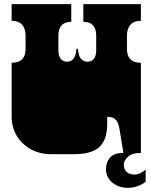

<svg xmlns="http://www.w3.org/2000/svg" viewBox="-20 -736 727 924"><path d="M490 77Q490 46 509 23Q528 0 574 0L555 -115Q550 -147 536.5 -160.5Q523 -174 496 -174V-141Q496 -64 458.5 -29Q421 6 337 6H225Q156 6 105 -33Q54 -72 40 -135Q39 -140 38 -146Q37 -152 36.5 -158.5Q36 -165 36 -171V-172Q36 -185 36 -191Q36 -197 36 -209V-260Q36 -269 36 -273.5Q36 -278 36 -282.5Q36 -287 36 -296V-297Q36 -310 36 -316Q36 -322 36 -334V-434Q103 -434 103 -500V-564Q103 -599 86 -617.5Q69 -636 36 -636V-716H323V-631Q261 -631 261 -564V-492Q261 -468 272 -453.5Q283 -439 302 -439Q321 -439 333 -452Q345 -465 348 -501H355Q358 -465 370.5 -452Q383 -439 402 -439Q421 -439 432 -453.5Q443 -468 443 -492V-564Q443 -631 381 -631V-716H658V-636Q625 -636 608 -617.5Q591 -599 591 -564V-500Q591 -434 658 -434V-334Q658 -321 658 -315Q658 -309 658 -297V-296Q658 -287 658 -282.5Q658 -278 658 -273.5Q658 -269 658 -260V0Q615 0 595.5 18.5Q576 37 576 56Q576 81 590.5 92.5Q605 104 627 104Q654 104 681 80V138Q667 151 643 159.5Q619 168 596 168Q552 168 521 143Q490 118 490 77Z"/></svg>

Font: Danfo
Style: Regular
Weight: 400
Version: Version 1.000;Glyphs 3.2 (3236)